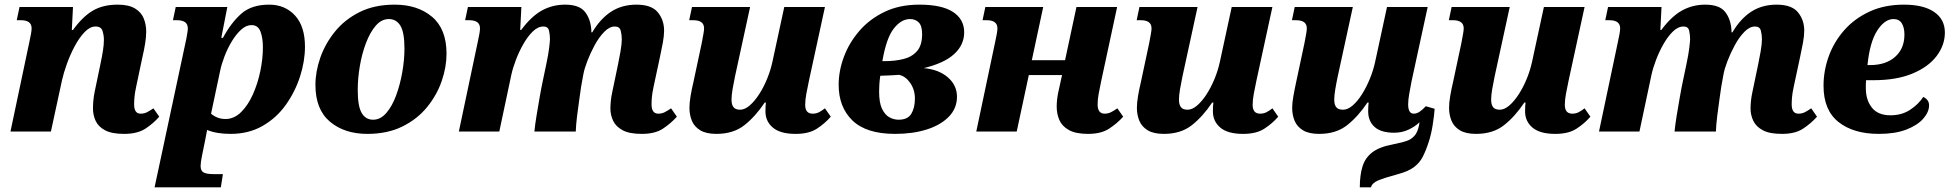

<svg xmlns="http://www.w3.org/2000/svg" viewBox="-20 -566 8390 826"><path d="M514 10Q461 10 432 -5.5Q403 -21 391.5 -46Q380 -71 380 -99Q380 -134 387 -170L411 -285Q419 -323 423 -348.5Q427 -374 427 -395Q427 -414 421 -433Q415 -452 391 -452Q367 -452 344 -428Q321 -404 301.5 -367.5Q282 -331 268 -292Q254 -253 247 -222L199 0H25L106 -384Q116 -428 116 -444Q116 -479 70 -479H52L64 -536H294L289 -437H294Q335 -494 379 -520Q423 -546 486 -546Q533 -546 560 -530Q587 -514 598 -487.5Q609 -461 609 -430Q609 -408 604.5 -379.5Q600 -351 592 -317L566 -194Q560 -166 558.5 -148.5Q557 -131 557 -117Q557 -77 585 -77Q600 -77 612 -83Q624 -89 640 -100L665 -64Q640 -35 605.5 -12.5Q571 10 514 10Z M645 240 782 -401Q784 -413 786 -424.5Q788 -436 788 -444Q788 -479 742 -479H724L736 -536H958L932 -403H939Q974 -468 1018 -507Q1062 -546 1138 -546Q1206 -546 1249 -499.5Q1292 -453 1292 -365Q1292 -303 1271 -237.5Q1250 -172 1210 -115.5Q1170 -59 1110 -24.5Q1050 10 972 10Q911 10 871 -7Q870 -1 867.5 11.5Q865 24 863 35L849 104Q843 134 843 148Q843 169 856 176Q869 183 898 183H939L930 240ZM950 -54Q987 -54 1017 -83.5Q1047 -113 1068 -160Q1089 -207 1100 -260.5Q1111 -314 1111 -362Q1111 -403 1100.5 -430.5Q1090 -458 1062 -458Q1039 -458 1017.5 -438.5Q996 -419 977.5 -388.5Q959 -358 946 -324Q933 -290 927 -261L888 -77Q899 -67 915 -60.5Q931 -54 950 -54Z M1560 10Q1462 10 1399.5 -42.5Q1337 -95 1337 -201Q1337 -258 1358 -318Q1379 -378 1421 -430Q1463 -482 1527 -514Q1591 -546 1678 -546Q1777 -546 1839 -493.5Q1901 -441 1901 -335Q1901 -278 1880.5 -218Q1860 -158 1818 -106Q1776 -54 1711.5 -22Q1647 10 1560 10ZM1585 -51Q1617 -51 1642 -80Q1667 -109 1684 -155Q1701 -201 1710.5 -254.5Q1720 -308 1720 -357Q1720 -427 1702.5 -455.5Q1685 -484 1653 -484Q1621 -484 1596.5 -455.5Q1572 -427 1554.5 -381Q1537 -335 1528 -281.5Q1519 -228 1519 -179Q1519 -109 1536 -80Q1553 -51 1585 -51Z M2741 10Q2688 10 2659 -5.5Q2630 -21 2618 -46Q2606 -71 2606 -99Q2606 -115 2608 -133.5Q2610 -152 2614 -170L2639 -290Q2644 -313 2649.5 -345Q2655 -377 2655 -398Q2655 -415 2650.5 -433.5Q2646 -452 2625 -452Q2602 -452 2579.5 -429Q2557 -406 2538.5 -372Q2520 -338 2507 -304Q2494 -270 2490 -248L2480 -193Q2477 -171 2472 -137Q2467 -103 2462.5 -66Q2458 -29 2457 0H2279Q2282 -31 2288.5 -70Q2295 -109 2302 -149.5Q2309 -190 2316 -222L2330 -289Q2339 -331 2342.5 -360Q2346 -389 2346 -398Q2346 -415 2342 -433.5Q2338 -452 2318 -452Q2294 -452 2272 -430.5Q2250 -409 2231.5 -376.5Q2213 -344 2199.5 -308.5Q2186 -273 2180 -245L2128 0H1954L2035 -384Q2045 -428 2045 -444Q2045 -479 1999 -479H1981L1993 -536H2223L2218 -437H2222Q2266 -496 2311.5 -521Q2357 -546 2411 -546Q2472 -546 2496.5 -515Q2521 -484 2524 -436V-427H2528Q2563 -486 2609.5 -516Q2656 -546 2718 -546Q2783 -546 2810 -513Q2837 -480 2837 -434Q2837 -412 2831.5 -382Q2826 -352 2819 -320L2792 -194Q2786 -166 2784.5 -148.5Q2783 -131 2783 -117Q2783 -77 2812 -77Q2827 -77 2839 -83Q2851 -89 2867 -100L2892 -64Q2866 -35 2832 -12.5Q2798 10 2741 10Z M3062 10Q3018 10 2992.5 -5.5Q2967 -21 2956.5 -46.5Q2946 -72 2946 -102Q2946 -124 2951 -153.5Q2956 -183 2963 -212L2999 -381Q3003 -403 3006 -419Q3009 -435 3009 -444Q3009 -479 2963 -479H2945L2957 -536H3207L3142 -237Q3136 -209 3131.5 -182Q3127 -155 3127 -137Q3127 -116 3135.5 -105Q3144 -94 3164 -94Q3184 -94 3205 -112Q3226 -130 3245.5 -160Q3265 -190 3280 -226.5Q3295 -263 3303 -300L3354 -536H3529L3460 -218Q3454 -190 3449 -163Q3444 -136 3444 -115Q3444 -77 3476 -77Q3491 -77 3503 -83Q3515 -89 3529 -100L3554 -64Q3529 -35 3494.5 -12.5Q3460 10 3403 10Q3337 10 3305 -17Q3273 -44 3273 -87Q3273 -99 3273.5 -108Q3274 -117 3275 -125H3270Q3230 -65 3182.5 -27.5Q3135 10 3062 10Z M3831 10Q3707 10 3647.5 -47.5Q3588 -105 3588 -201Q3588 -261 3610.5 -321.5Q3633 -382 3677 -433Q3721 -484 3785.5 -515Q3850 -546 3935 -546Q4032 -546 4080 -514.5Q4128 -483 4128 -427Q4128 -373 4085 -333.5Q4042 -294 3954 -273Q4019 -267 4058 -233Q4097 -199 4097 -150Q4097 -100 4062 -64Q4027 -28 3967 -9Q3907 10 3831 10ZM3895 -484Q3857 -484 3825 -443Q3793 -402 3776 -303H3787Q3830 -303 3866.5 -312Q3903 -321 3925 -346Q3947 -371 3947 -419Q3947 -455 3932.5 -469.5Q3918 -484 3895 -484ZM3846 -51Q3885 -51 3900.5 -76.5Q3916 -102 3916 -142Q3916 -180 3896 -209Q3876 -238 3848 -244Q3834 -243 3815 -242Q3796 -241 3767 -240Q3764 -219 3763 -202Q3762 -185 3762 -172Q3762 -124 3774.5 -98Q3787 -72 3806 -61.5Q3825 -51 3846 -51Z M4661 10Q4608 10 4578.5 -6.5Q4549 -23 4537.5 -49.5Q4526 -76 4526 -107Q4526 -138 4533 -170L4549 -243H4406L4354 0H4180L4261 -384Q4271 -428 4271 -444Q4271 -479 4225 -479H4207L4219 -536H4468L4419 -307H4562L4611 -536H4786L4717 -215Q4711 -186 4706.5 -162Q4702 -138 4702 -117Q4702 -77 4732 -77Q4747 -77 4759 -83Q4771 -89 4787 -100L4812 -64Q4786 -35 4751.5 -12.5Q4717 10 4661 10Z M4987 10Q4943 10 4917.5 -5.5Q4892 -21 4881.5 -46.5Q4871 -72 4871 -102Q4871 -124 4876 -153.5Q4881 -183 4888 -212L4924 -381Q4928 -403 4931 -419Q4934 -435 4934 -444Q4934 -479 4888 -479H4870L4882 -536H5132L5067 -237Q5061 -209 5056.5 -182Q5052 -155 5052 -137Q5052 -116 5060.5 -105Q5069 -94 5089 -94Q5109 -94 5130 -112Q5151 -130 5170.5 -160Q5190 -190 5205 -226.5Q5220 -263 5228 -300L5279 -536H5454L5385 -218Q5379 -190 5374 -163Q5369 -136 5369 -115Q5369 -77 5401 -77Q5416 -77 5428 -83Q5440 -89 5454 -100L5479 -64Q5454 -35 5419.5 -12.5Q5385 10 5328 10Q5262 10 5230 -17Q5198 -44 5198 -87Q5198 -99 5198.5 -108Q5199 -117 5200 -125H5195Q5155 -65 5107.5 -27.5Q5060 10 4987 10Z M5655 10Q5611 10 5585.5 -5.5Q5560 -21 5549.5 -46.5Q5539 -72 5539 -102Q5539 -122 5544 -151Q5549 -180 5556 -212L5592 -381Q5596 -403 5599 -419Q5602 -435 5602 -444Q5602 -479 5556 -479H5538L5550 -536H5800L5735 -237Q5729 -209 5724.5 -182Q5720 -155 5720 -137Q5720 -116 5728.5 -105Q5737 -94 5758 -94Q5778 -94 5799 -112Q5820 -130 5839 -160Q5858 -190 5873 -226.5Q5888 -263 5896 -300L5947 -536H6122L6053 -218Q6047 -187 6042.5 -161.5Q6038 -136 6038 -117Q6038 -77 6062 -77Q6075 -77 6087.5 -85.5Q6100 -94 6114 -109L6152 -98Q6150 -69 6143.5 -28Q6137 13 6126 46Q6114 83 6100.5 109Q6087 135 6063 153Q6039 171 5995 183Q5936 199 5909.5 210Q5883 221 5878 240H5830Q5830 188 5841.5 150.5Q5853 113 5883.5 89.5Q5914 66 5973 55Q6018 46 6037.5 38Q6057 30 6070 12Q6077 1 6081 -12Q6085 -25 6087 -40Q6067 -21 6039 -8Q6011 5 5978 5Q5921 5 5893.5 -20Q5866 -45 5866 -87Q5866 -99 5866.5 -108Q5867 -117 5868 -125H5863Q5823 -65 5775.5 -27.5Q5728 10 5655 10Z M6330 10Q6286 10 6260.5 -5.5Q6235 -21 6224.5 -46.5Q6214 -72 6214 -102Q6214 -124 6219 -153.5Q6224 -183 6231 -212L6267 -381Q6271 -403 6274 -419Q6277 -435 6277 -444Q6277 -479 6231 -479H6213L6225 -536H6475L6410 -237Q6404 -209 6399.5 -182Q6395 -155 6395 -137Q6395 -116 6403.5 -105Q6412 -94 6432 -94Q6452 -94 6473 -112Q6494 -130 6513.5 -160Q6533 -190 6548 -226.5Q6563 -263 6571 -300L6622 -536H6797L6728 -218Q6722 -190 6717 -163Q6712 -136 6712 -115Q6712 -77 6744 -77Q6759 -77 6771 -83Q6783 -89 6797 -100L6822 -64Q6797 -35 6762.5 -12.5Q6728 10 6671 10Q6605 10 6573 -17Q6541 -44 6541 -87Q6541 -99 6541.5 -108Q6542 -117 6543 -125H6538Q6498 -65 6450.5 -27.5Q6403 10 6330 10Z M7646 10Q7593 10 7564 -5.5Q7535 -21 7523 -46Q7511 -71 7511 -99Q7511 -115 7513 -133.5Q7515 -152 7519 -170L7544 -290Q7549 -313 7554.5 -345Q7560 -377 7560 -398Q7560 -415 7555.5 -433.5Q7551 -452 7530 -452Q7507 -452 7484.5 -429Q7462 -406 7443.5 -372Q7425 -338 7412 -304Q7399 -270 7395 -248L7385 -193Q7382 -171 7377 -137Q7372 -103 7367.5 -66Q7363 -29 7362 0H7184Q7187 -31 7193.5 -70Q7200 -109 7207 -149.5Q7214 -190 7221 -222L7235 -289Q7244 -331 7247.5 -360Q7251 -389 7251 -398Q7251 -415 7247 -433.5Q7243 -452 7223 -452Q7199 -452 7177 -430.5Q7155 -409 7136.5 -376.5Q7118 -344 7104.5 -308.5Q7091 -273 7085 -245L7033 0H6859L6940 -384Q6950 -428 6950 -444Q6950 -479 6904 -479H6886L6898 -536H7128L7123 -437H7127Q7171 -496 7216.5 -521Q7262 -546 7316 -546Q7377 -546 7401.5 -515Q7426 -484 7429 -436V-427H7433Q7468 -486 7514.5 -516Q7561 -546 7623 -546Q7688 -546 7715 -513Q7742 -480 7742 -434Q7742 -412 7736.5 -382Q7731 -352 7724 -320L7697 -194Q7691 -166 7689.5 -148.5Q7688 -131 7688 -117Q7688 -77 7717 -77Q7732 -77 7744 -83Q7756 -89 7772 -100L7797 -64Q7771 -35 7737 -12.5Q7703 10 7646 10Z M8063 10Q7954 10 7889.5 -41Q7825 -92 7825 -197Q7825 -262 7847.5 -324Q7870 -386 7914 -436Q7958 -486 8022.5 -516Q8087 -546 8171 -546Q8255 -546 8301 -514.5Q8347 -483 8347 -426Q8347 -372 8311.5 -325Q8276 -278 8207.5 -249.5Q8139 -221 8041 -221H8008Q8007 -212 8007 -203Q8007 -194 8007 -186Q8007 -136 8033 -103Q8059 -70 8113 -70Q8162 -70 8198 -94Q8234 -118 8254 -149Q8279 -137 8279 -113Q8279 -84 8254 -55.5Q8229 -27 8181 -8.5Q8133 10 8063 10ZM8014 -286H8025Q8093 -286 8133 -321.5Q8173 -357 8173 -417Q8173 -448 8161.5 -466Q8150 -484 8126 -484Q8088 -484 8056 -434.5Q8024 -385 8014 -286Z"/></svg>

Font: Noto Serif ExtraBold
Style: Italic
Weight: 800
Italic angle: -12°
Designer: Monotype Design Team
Foundry: Monotype Imaging Inc.
Version: Version 2.013